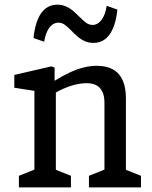

<svg xmlns="http://www.w3.org/2000/svg" viewBox="-20 -816 660 836"><path d="M367.3 -50.5 455 -85.8 434.8 -47.2V-368.5Q434.8 -399 425 -418.1Q415.2 -437.2 398.2 -445.5Q381.2 -453.8 357.8 -453.8Q333 -453.8 304.1 -446.6Q275.2 -439.3 239.8 -422.2Q216.3 -410.3 191.3 -393.8L194.3 -448.8Q203.5 -455 208.1 -457.8Q212.7 -460.7 221.5 -466.5Q254.7 -487 284.8 -500.9Q315 -514.8 344.2 -522.2Q373.3 -529.5 401.3 -529.5Q444 -529.5 472.2 -513.5Q500.3 -497.5 514.2 -466.2Q528.2 -435 528.2 -388V-44.3L505.8 -85.8L593.8 -50.5V0H367.3ZM62.3 -50.5 150 -85.8 129.8 -47.2V-448.3L156 -416.3L42.3 -434V-489.7L204.5 -527.2L217.7 -521.5V-432.7L223.2 -425.7V-44.3L200.8 -85.8L288.8 -50.5V0H62.3ZM292.5 -680.7Q274.2 -699.5 261.7 -708.4Q249.2 -717.3 234.2 -717.3Q219.3 -717.3 206.8 -707.8Q194.3 -698.2 185.4 -679.3Q176.5 -660.5 172.5 -634.2L125.8 -650.5Q130.8 -698.3 144.2 -730.8Q157.5 -763.2 179 -779.4Q200.5 -795.7 229.3 -795.7Q249.5 -795.7 266.2 -788.5Q282.8 -781.3 295.2 -771.2Q307.5 -761 324.3 -744.3Q342.8 -725.5 355.5 -716.5Q368.2 -707.5 383.2 -707.5Q405.3 -707.5 421.9 -729.2Q438.5 -750.8 444.5 -790.7L491.2 -774.3Q486.2 -726.5 472.6 -694.1Q459 -661.7 437.6 -645.4Q416.2 -629.2 387.2 -629.2Q366.8 -629.2 350.2 -636.3Q333.7 -643.5 321.1 -653.9Q308.5 -664.3 292.5 -680.7Z"/></svg>

Font: Monaspace Xenon Var ExtraLight
Style: Regular
Weight: 200
Designer: Riley Cran and the Lettermatic Team
Version: Version 1.200 (Monaspace Xenon Var)